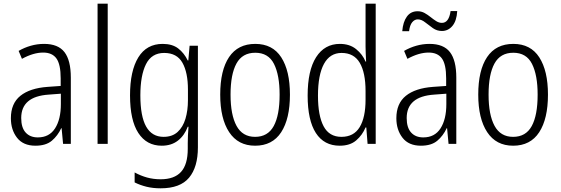

<svg xmlns="http://www.w3.org/2000/svg" viewBox="-20 -780 3039 1041"><path d="M219 -542Q295 -542 329.5 -497.5Q364 -453 364 -359V0H322L314 -85H312Q293 -44 261 -17Q229 10 172 10Q106 10 72.5 -33Q39 -76 39 -139Q39 -219 90.5 -260.5Q142 -302 238 -309L309 -314V-355Q309 -431 286 -463Q263 -495 214 -495Q161 -495 99 -461L81 -504Q112 -522 147 -532Q182 -542 219 -542ZM244 -267Q95 -257 95 -140Q95 -88 119 -61.5Q143 -35 185 -35Q247 -35 278.5 -84Q310 -133 310 -216V-272Z M564 0H509V-760H564Z M862 -542Q914 -542 946 -517.5Q978 -493 998 -452H1001L1008 -532H1053V19Q1053 126 1005 183.5Q957 241 851 241Q809 241 774.5 232.5Q740 224 710 209V155Q743 173 777.5 182.5Q812 192 851 192Q925 192 961.5 152Q998 112 998 27V-4Q998 -24 999 -46Q1000 -68 1002 -93H998Q980 -45 944.5 -17.5Q909 10 857 10Q775 10 730 -59Q685 -128 685 -263Q685 -396 730 -469Q775 -542 862 -542ZM870 -493Q802 -493 771.5 -432Q741 -371 741 -263Q741 -149 772.5 -93.5Q804 -38 867 -38Q914 -38 943 -64.5Q972 -91 985.5 -136Q999 -181 999 -237V-294Q999 -387 969 -440Q939 -493 870 -493Z M1552 -267Q1552 -136 1504.5 -63Q1457 10 1363 10Q1271 10 1222.5 -63.5Q1174 -137 1174 -267Q1174 -399 1222 -470.5Q1270 -542 1364 -542Q1458 -542 1505 -469Q1552 -396 1552 -267ZM1230 -267Q1230 -157 1262.5 -97.5Q1295 -38 1363 -38Q1432 -38 1464 -96.5Q1496 -155 1496 -267Q1496 -373 1465.5 -433.5Q1435 -494 1364 -494Q1294 -494 1262 -435.5Q1230 -377 1230 -267Z M1822 10Q1737 10 1692.5 -59Q1648 -128 1648 -262Q1648 -398 1694 -470Q1740 -542 1823 -542Q1876 -542 1911 -513.5Q1946 -485 1962 -446H1965Q1964 -468 1963 -488.5Q1962 -509 1962 -527V-760H2017V0H1973L1966 -89H1962Q1945 -48 1911.5 -19Q1878 10 1822 10ZM1831 -38Q1898 -38 1930 -90.5Q1962 -143 1962 -240V-286Q1962 -386 1930.5 -439.5Q1899 -493 1832 -493Q1769 -493 1736.5 -433.5Q1704 -374 1704 -261Q1704 -153 1734.5 -95.5Q1765 -38 1831 -38Z M2309 -542Q2385 -542 2419.5 -497.5Q2454 -453 2454 -359V0H2412L2404 -85H2402Q2383 -44 2351 -17Q2319 10 2262 10Q2196 10 2162.5 -33Q2129 -76 2129 -139Q2129 -219 2180.5 -260.5Q2232 -302 2328 -309L2399 -314V-355Q2399 -431 2376 -463Q2353 -495 2304 -495Q2251 -495 2189 -461L2171 -504Q2202 -522 2237 -532Q2272 -542 2309 -542ZM2334 -267Q2185 -257 2185 -140Q2185 -88 2209 -61.5Q2233 -35 2275 -35Q2337 -35 2368.5 -84Q2400 -133 2400 -216V-272ZM2161 -611Q2165 -661 2186 -690Q2207 -719 2244 -719Q2265 -719 2282 -709.5Q2299 -700 2314.5 -687.5Q2330 -675 2345 -665.5Q2360 -656 2376 -656Q2414 -656 2423 -720H2459Q2456 -667 2433 -639.5Q2410 -612 2376 -612Q2349 -612 2327 -627.5Q2305 -643 2285 -659Q2265 -675 2245 -675Q2228 -675 2215 -659.5Q2202 -644 2198 -611Z M2951 -267Q2951 -136 2903.5 -63Q2856 10 2762 10Q2670 10 2621.5 -63.5Q2573 -137 2573 -267Q2573 -399 2621 -470.5Q2669 -542 2763 -542Q2857 -542 2904 -469Q2951 -396 2951 -267ZM2629 -267Q2629 -157 2661.5 -97.5Q2694 -38 2762 -38Q2831 -38 2863 -96.5Q2895 -155 2895 -267Q2895 -373 2864.5 -433.5Q2834 -494 2763 -494Q2693 -494 2661 -435.5Q2629 -377 2629 -267Z"/></svg>

Font: Noto Sans Lao Looped Condensed Light
Style: Regular
Weight: 300
Width: 3
Designer: Mark Frömberg, Ben Mitchell
Foundry: The Fontpad Ltd
Version: Version 1.002; ttfautohint (v1.8.4.7-5d5b)